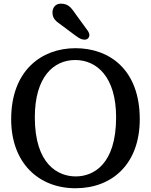

<svg xmlns="http://www.w3.org/2000/svg" viewBox="-20 -1001 811 1031"><path d="M40 -360.8C40 -127 186.5 9.8 385.3 9.8C584 9.8 730.5 -122.1 730.5 -360.8C730.5 -627.9 566.9 -742.2 385.3 -742.2C203.6 -742.2 40 -623 40 -360.8ZM386.7 -53.7C293 -53.7 167 -116.7 167 -371.1C167 -587.9 267.6 -678.7 383.8 -678.7C500 -678.7 603.5 -587.9 603.5 -371.1C603.5 -116.7 480.5 -53.7 386.7 -53.7ZM435.1 -788.1C450.2 -788.1 460 -799.3 460 -813.5C460 -819.3 455.6 -830.1 451.2 -835.9L391.1 -918.5C364.7 -955.1 351.1 -981.4 306.6 -981.4C277.3 -981.4 261.7 -959 261.7 -934.1C261.7 -916.5 267.1 -897.9 290 -880.9L387.7 -808.1C409.7 -792 420.9 -788.1 435.1 -788.1Z"/></svg>

Font: Arbutus Slab
Style: Regular
Weight: 400
Designer: Karolina Lach
Foundry: Karolina Lach
Version: Version 1.001